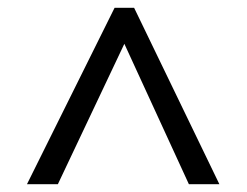

<svg xmlns="http://www.w3.org/2000/svg" viewBox="-20 -739 632 491"><path d="M273 -719H323L541 -268H463L298 -627L128 -268H49Z"/></svg>

Font: hexutamil05
Style: Book
Weight: 400
Designer: Jelle Bosma - Monotype Design Team
Foundry: Monotype Imaging Inc.
Version: Version 2.003